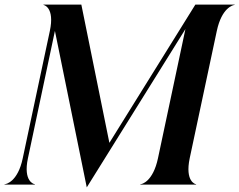

<svg xmlns="http://www.w3.org/2000/svg" viewBox="-52 -800 1037 832"><path d="M324 12 751.5 -674 632.5 -114C611 -13 562.5 -1.5 556 -1.5V0H798V-1.5C795 -1.5 749 -13 770 -114L887.5 -666C909 -767 958 -778.5 964.5 -778.5V-780H794.5L422 -181L300.5 -780H136.5V-778.5C139 -778.5 185.5 -767 164 -666L46.5 -114C25.5 -13 -25.5 -1.5 -32.5 -1.5V0H99.5V-1.5C96 -1.5 47.5 -13 69 -114L186 -666Z"/></svg>

Font: Beautique Display
Style: Bold
Weight: 700
Italic angle: -12°
Designer: Nhat-Quang Ngo
Version: Version 1.100;Glyphs 3.2.3 (3260)